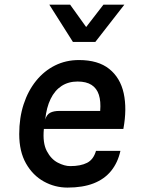

<svg xmlns="http://www.w3.org/2000/svg" viewBox="-20 -822 640 849"><path d="M278.5 7.5Q222.5 7.5 173.8 -19.5Q125 -46.5 95 -99.2Q65 -152 65 -229Q65 -301 84.5 -360.8Q104 -420.5 139.5 -464.5Q175 -508.5 223.2 -532.5Q271.5 -556.5 329 -556.5Q414 -556.5 463 -517.2Q512 -478 527 -409.5Q542 -341 525.5 -252H174Q168 -190 187 -154Q206 -118 235.5 -102.8Q265 -87.5 290.5 -87.5Q336.5 -87.5 365 -102Q393.5 -116.5 404.5 -155H512.5Q501 -103 471.5 -66.5Q442 -30 394 -11.2Q346 7.5 278.5 7.5ZM180 -293.5Q186.5 -315.5 202 -323.5Q217.5 -331.5 242.5 -331.5H423Q426.5 -374 417.2 -402.8Q408 -431.5 384.8 -446.5Q361.5 -461.5 323 -461.5Q282.5 -461.5 252.2 -441.8Q222 -422 203.8 -384.5Q185.5 -347 180 -293.5ZM302.5 -636.5 198 -801.5H290L361 -702.5L437.5 -801.5H530L401.5 -636.5Z"/></svg>

Font: Spline Sans Mono Medium
Style: Italic
Weight: 500
Italic angle: -4°
Monospace: yes
Designer: Eben Sorkin, Mirko Velimirovic
Foundry: Sorkin Type
Version: Version 1.004